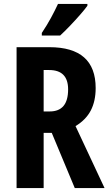

<svg xmlns="http://www.w3.org/2000/svg" viewBox="-20 -953 552 973"><path d="M230 -713.9Q464.8 -713.9 464.8 -506.8Q464.8 -440.9 440.2 -393.3Q415.5 -345.7 362.8 -314L509.8 0H358.9L242.2 -279.8H201.2V0H64V-713.9ZM229 -598.1H201.2V-388.2H231.9Q325.2 -388.2 325.2 -500Q325.2 -598.1 229 -598.1ZM422.9 -933.1V-923.8Q409.7 -905.3 385.7 -877.9Q361.8 -850.6 335 -822.5Q308.1 -794.4 284.7 -772.9H191.9V-786.1Q218.3 -825.7 238.3 -862.5Q258.3 -899.4 273.9 -933.1Z"/></svg>

Font: Open Sans Condensed
Style: Bold
Weight: 700
Width: 3
Designer: Monotype Design Team
Foundry: Monotype Imaging Inc.
Version: Version 3.003; ttfautohint (v1.8.4)